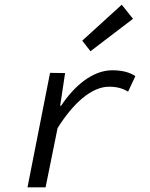

<svg xmlns="http://www.w3.org/2000/svg" viewBox="-20 -797 640 817"><path d="M97 0H174L225 -252C291 -357 369 -428 444 -428C476 -428 500 -422 525 -407L556 -473C533 -489 500 -498 458 -498C373 -498 295 -430 240 -347H236L257 -486L193 -487L97 0ZM365 -579 546 -717 498 -777 330 -624 365 -579Z"/></svg>

Font: Source Code Variable
Style: Italic
Weight: 400
Italic angle: -11°
Monospace: yes
Designer: Paul D. Hunt, Teo Tuominen
Foundry: Adobe Systems Incorporated
Version: Version 1.005;PS 1.0;hotconv 16.6.54;makeotf.lib2.5.65590